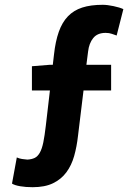

<svg xmlns="http://www.w3.org/2000/svg" viewBox="-20 -684 568 800"><path d="M116 96Q87 96 64 92Q41 88 30 81L50 -28Q61 -23 72 -21.5Q83 -20 94 -19Q112 -20 124.5 -26Q137 -32 146 -48Q155 -64 160.5 -91Q166 -118 171 -161L188 -307H113V-408L187 -414H200L205 -457Q211 -512 225 -551.5Q239 -591 263 -616Q287 -641 322.5 -652.5Q358 -664 408 -664Q427 -664 453 -658.5Q479 -653 494 -646L466 -536Q457 -539 446 -543Q435 -547 420 -547Q386 -547 368.5 -525.5Q351 -504 347 -469L340 -414H443V-307H328L305 -118Q300 -73 289 -34Q278 5 256.5 34Q235 63 201 79.5Q167 96 116 96Z"/></svg>

Font: TT Toshiba Sans
Style: Bold
Weight: 700
Designer: Paul D. Hunt
Foundry: Toshiba Corporation
Version: Version 2.020;PS 2.000;hotconv 1.0.86;makeotf.lib2.5.63406